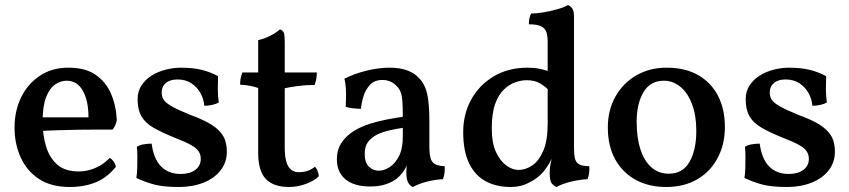

<svg xmlns="http://www.w3.org/2000/svg" viewBox="-20 -737 3389 766"><path d="M259 9Q184 9 135.5 -23Q87 -55 62.5 -109Q38 -163 38 -228Q38 -294 64 -348Q90 -402 138.5 -434.5Q187 -467 253 -467Q320 -467 361 -439Q402 -411 422.5 -364Q443 -317 446 -258Q442 -235 429 -220Q409 -220 374.5 -220Q340 -220 297.5 -219.5Q255 -219 210.5 -217.5Q166 -216 127 -214V-269H333Q333 -335 310.5 -375Q288 -415 246 -415Q222 -415 200 -400Q178 -385 164 -349.5Q150 -314 150 -251Q150 -201 163 -155.5Q176 -110 207 -81.5Q238 -53 295 -53Q328 -53 360.5 -67Q393 -81 418 -107Q426 -103 433.5 -92Q441 -81 442 -71Q407 -28 361.5 -9.5Q316 9 259 9Z M850 -433Q849 -408 849 -381Q849 -354 853 -328Q842 -322 826.5 -318.5Q811 -315 795 -315Q793 -342 779.5 -366Q766 -390 743 -405Q720 -420 688 -420Q659 -420 642 -406Q625 -392 625 -369Q625 -353 632 -340.5Q639 -328 664 -313.5Q689 -299 741 -278Q796 -258 827 -237.5Q858 -217 871.5 -192.5Q885 -168 885 -132Q885 -90 860.5 -58Q836 -26 792.5 -8.5Q749 9 694 9Q633 9 596.5 -0.5Q560 -10 524 -27Q527 -44 527.5 -67Q528 -90 528 -112.5Q528 -135 526 -151Q535 -158 552 -161Q569 -164 585 -164Q593 -103 622.5 -73Q652 -43 701 -43Q738 -43 759.5 -59.5Q781 -76 781 -103Q781 -120 772.5 -133Q764 -146 742 -158.5Q720 -171 676 -188Q624 -209 591.5 -228Q559 -247 544 -273.5Q529 -300 529 -341Q529 -373 545 -397Q561 -421 586.5 -436.5Q612 -452 642.5 -459.5Q673 -467 701 -467Q749 -467 784 -458.5Q819 -450 850 -433Z M1133 9Q1071 9 1040.5 -23Q1010 -55 1010 -128V-386Q995 -391 978.5 -394.5Q962 -398 938 -399Q938 -413 940 -424Q942 -435 947 -448H1010V-577Q1034 -582 1057.5 -594Q1081 -606 1097 -620Q1108 -616 1112 -607Q1116 -598 1116 -565V-448H1244Q1244 -436 1242 -423Q1240 -410 1235 -398Q1199 -398 1169.5 -394Q1140 -390 1116 -385V-148Q1116 -113 1122.5 -91.5Q1129 -70 1141.5 -60Q1154 -50 1172 -50Q1192 -50 1207.5 -55.5Q1223 -61 1237 -72Q1250 -56 1252 -34Q1235 -16 1201 -3.5Q1167 9 1133 9Z M1627 9Q1615 4 1608 -9.5Q1601 -23 1601 -50Q1601 -60 1602.5 -73.5Q1604 -87 1607 -99H1610Q1606 -80 1594.5 -61Q1583 -42 1566 -27Q1548 -12 1521 -2.5Q1494 7 1457 7Q1393 7 1358.5 -21.5Q1324 -50 1324 -101Q1324 -140 1342.5 -167.5Q1361 -195 1390.5 -213.5Q1420 -232 1455 -243Q1490 -254 1524.5 -260.5Q1559 -267 1587 -271Q1587 -309 1585.5 -331Q1584 -353 1579.5 -366.5Q1575 -380 1566 -390Q1554 -404 1539 -411Q1524 -418 1506 -418Q1474 -418 1456 -398.5Q1438 -379 1430 -352.5Q1422 -326 1420 -303Q1406 -303 1388 -305Q1370 -307 1359 -311Q1361 -337 1360.5 -368Q1360 -399 1354 -423Q1396 -444 1444 -455.5Q1492 -467 1533 -467Q1576 -467 1605 -456Q1634 -445 1650 -427Q1675 -403 1684 -363.5Q1693 -324 1693 -256V-153Q1693 -124 1697.5 -107Q1702 -90 1715 -82.5Q1728 -75 1754 -74Q1755 -62 1753.5 -48Q1752 -34 1747 -22Q1719 -21 1686 -13Q1653 -5 1627 9ZM1491 -56Q1513 -56 1535 -70.5Q1557 -85 1572 -114.5Q1587 -144 1587 -192V-227Q1561 -223 1534 -217Q1507 -211 1484.5 -200Q1462 -189 1448.5 -171Q1435 -153 1435 -123Q1435 -88 1452 -72Q1469 -56 1491 -56Z M2085 -467Q2112 -467 2133 -462.5Q2154 -458 2178 -450V-369Q2158 -390 2136 -403.5Q2114 -417 2081 -417Q2060 -417 2036.5 -409Q2013 -401 1991 -380.5Q1969 -360 1955.5 -322.5Q1942 -285 1942 -225Q1942 -166 1959 -130Q1976 -94 2000.5 -76.5Q2025 -59 2048 -59Q2077 -59 2103.5 -77Q2130 -95 2147.5 -135.5Q2165 -176 2165 -244L2197 -139Q2183 -105 2172 -86.5Q2161 -68 2154 -60Q2144 -45 2124.5 -29.5Q2105 -14 2078 -2.5Q2051 9 2018 9Q1960 9 1917.5 -14Q1875 -37 1851.5 -85.5Q1828 -134 1828 -210Q1828 -282 1860 -340Q1892 -398 1950 -432.5Q2008 -467 2085 -467ZM2270 -145Q2270 -120 2274 -104Q2278 -88 2291.5 -81Q2305 -74 2331 -74Q2332 -62 2330.5 -48Q2329 -34 2324 -22Q2296 -21 2261 -13Q2226 -5 2200 9Q2188 4 2180.5 -6.5Q2173 -17 2173 -49Q2173 -69 2177 -85.5Q2181 -102 2188 -136ZM2270 -574V-128H2165V-574ZM2246 -717Q2256 -713 2263 -703Q2270 -693 2270 -673V-538H2165V-569Q2165 -593 2160 -608.5Q2155 -624 2139 -632Q2123 -640 2090 -640Q2090 -652 2092 -663Q2094 -674 2099 -683Q2120 -683 2149.5 -688Q2179 -693 2206.5 -701Q2234 -709 2246 -717Z M2638 9Q2567 9 2514.5 -20.5Q2462 -50 2433.5 -103Q2405 -156 2405 -228Q2405 -298 2435.5 -352Q2466 -406 2519 -436.5Q2572 -467 2639 -467Q2714 -467 2766 -437Q2818 -407 2845 -354Q2872 -301 2872 -230Q2872 -161 2843 -106.5Q2814 -52 2761.5 -21.5Q2709 9 2638 9ZM2648 -44Q2704 -44 2731 -91.5Q2758 -139 2758 -215Q2758 -277 2740.5 -322.5Q2723 -368 2693.5 -391.5Q2664 -415 2629 -415Q2574 -415 2547 -369Q2520 -323 2520 -251Q2520 -187 2535.5 -140Q2551 -93 2580 -68.5Q2609 -44 2648 -44Z M3276 -433Q3275 -408 3275 -381Q3275 -354 3279 -328Q3268 -322 3252.5 -318.5Q3237 -315 3221 -315Q3219 -342 3205.5 -366Q3192 -390 3169 -405Q3146 -420 3114 -420Q3085 -420 3068 -406Q3051 -392 3051 -369Q3051 -353 3058 -340.5Q3065 -328 3090 -313.5Q3115 -299 3167 -278Q3222 -258 3253 -237.5Q3284 -217 3297.5 -192.5Q3311 -168 3311 -132Q3311 -90 3286.5 -58Q3262 -26 3218.5 -8.5Q3175 9 3120 9Q3059 9 3022.5 -0.5Q2986 -10 2950 -27Q2953 -44 2953.5 -67Q2954 -90 2954 -112.5Q2954 -135 2952 -151Q2961 -158 2978 -161Q2995 -164 3011 -164Q3019 -103 3048.5 -73Q3078 -43 3127 -43Q3164 -43 3185.5 -59.5Q3207 -76 3207 -103Q3207 -120 3198.5 -133Q3190 -146 3168 -158.5Q3146 -171 3102 -188Q3050 -209 3017.5 -228Q2985 -247 2970 -273.5Q2955 -300 2955 -341Q2955 -373 2971 -397Q2987 -421 3012.5 -436.5Q3038 -452 3068.5 -459.5Q3099 -467 3127 -467Q3175 -467 3210 -458.5Q3245 -450 3276 -433Z"/></svg>

Font: Vollkorn Medium
Style: Regular
Weight: 500
Designer: Friedrich Althausen
Foundry: Friedrich Althausen
Version: Version 5.000